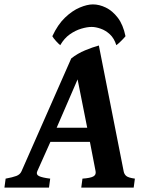

<svg xmlns="http://www.w3.org/2000/svg" viewBox="-47 -849 658 869"><path d="M209.5 -271H347.7L304.2 -489.7ZM359.9 -207H181.2L121.6 -73.7Q115.2 -59.1 129.6 -52Q144 -44.9 180.2 -40.5L174.8 0H-26.9L-21.5 -40.5Q10.3 -46.4 27.1 -52.7Q43.9 -59.1 50.3 -73.7L275.4 -584.5Q303.7 -606.9 337.9 -621.1Q372.1 -635.3 400.4 -643.1L512.7 -73.7Q515.1 -60.1 524.9 -52.2Q534.7 -44.4 563.5 -40.5L558.1 0H320.8L326.2 -40.5Q361.8 -43 375.2 -50.3Q388.7 -57.6 385.7 -73.7ZM189.9 -685.1Q214.4 -737.8 247.3 -769.3Q280.3 -800.8 314 -814.9Q347.7 -829.1 373.5 -829.1Q402.3 -829.1 432.1 -814.7Q461.9 -800.3 486.1 -768.8Q510.3 -737.3 521 -685.1Q514.6 -676.8 500.7 -663.1Q486.8 -649.4 479.5 -644.5Q469.7 -675.8 450.4 -693.6Q431.2 -711.4 408.7 -719.2Q386.2 -727.1 367.7 -727.1Q347.2 -727.1 320.8 -719.2Q294.4 -711.4 269 -693.6Q243.7 -675.8 225.6 -644.5Q219.2 -649.4 207 -662.6Q194.8 -675.8 189.9 -685.1Z"/></svg>

Font: Gentium Book Plus
Style: Bold Italic
Weight: 700
Italic angle: -8°
Designer: Victor Gaultney, Annie Olsen, Iska Routamaa, Becca Hirsbrunner
Foundry: SIL International
Version: Version 6.101